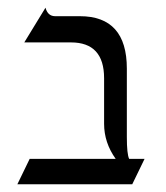

<svg xmlns="http://www.w3.org/2000/svg" viewBox="-20 -476 430 498"><path d="M315 -64H355L323 2H25L57 -64H280Q250 -106 250 -155V-273Q250 -366 164 -366H43L98 -456Q104 -434 123 -434H187Q309 -434 309 -298V-121Q309 -76 315 -64Z"/></svg>

Font: Bellefair
Style: Regular
Weight: 400
Designer: Nick Shinn, Liron Lavi Turkenic
Foundry: Shinntype
Version: Version 1.003;PS 001.003;hotconv 1.0.88;makeotf.lib2.5.64775